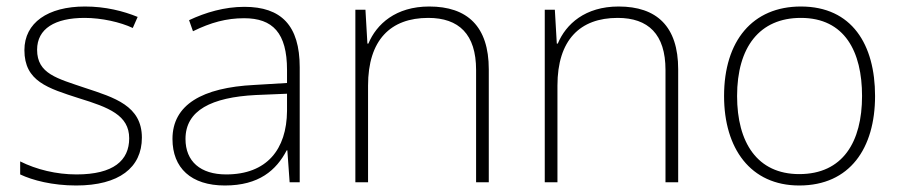

<svg xmlns="http://www.w3.org/2000/svg" viewBox="-20 -560 2768 590"><path d="M416 -137C416 -235 332 -260 241 -290C156 -319 94 -333 94 -407C94 -472 149 -505 240 -505C292 -505 350 -492 388 -474L403 -508C359 -526 304 -540 241 -540C127 -540 55 -490 55 -406C55 -310 127 -289 223 -258C314 -230 377 -206 377 -135C377 -67 329 -24 215 -24C153 -24 92 -39 42 -64V-24C80 -6 141 10 214 10C346 10 416 -45 416 -137Z M731 -539C670 -539 612 -522 561 -498L573 -464C628 -491 676 -504 730 -504C818 -504 862 -459 862 -345V-305L762 -299C601 -291 510 -238 510 -133C510 -44 567 10 671 10C776 10 829 -37 861 -98H863L870 0H901V-353C901 -482 844 -539 731 -539ZM766 -268 862 -272V-219C861 -101 800 -24 675 -24C596 -24 550 -64 550 -133C550 -221 630 -261 766 -268Z M1299 -540C1196 -540 1137 -486 1112 -426H1109L1103 -530H1072V0H1111V-297C1111 -437 1180 -505 1296 -505C1390 -505 1443 -455 1443 -345V0H1482V-347C1482 -479 1416 -540 1299 -540Z M1881 -540C1778 -540 1719 -486 1694 -426H1691L1685 -530H1654V0H1693V-297C1693 -437 1762 -505 1878 -505C1972 -505 2025 -455 2025 -345V0H2064V-347C2064 -479 1998 -540 1881 -540Z M2669 -265C2669 -423 2598 -540 2441 -540C2293 -540 2205 -435 2205 -265C2205 -104 2286 10 2436 10C2592 10 2669 -105 2669 -265ZM2245 -265C2245 -415 2314 -505 2441 -505C2576 -505 2629 -401 2629 -265C2629 -124 2570 -25 2436 -25C2307 -25 2245 -122 2245 -265Z"/></svg>

Font: Noto Sans Gurmukhi ExtraLight
Style: Regular
Weight: 200
Designer: Jelle Bosma - Monotype Design Team
Foundry: Monotype Imaging Inc.
Version: Version 2.004